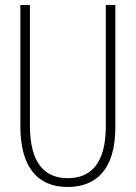

<svg xmlns="http://www.w3.org/2000/svg" viewBox="-20 -734 540 764"><path d="M249 10C362 10 439 -59 439 -228V-714H401V-231C401 -85 342 -25 250 -25C154 -25 99 -89 99 -236V-714H61V-233C61 -69 129 10 249 10Z"/></svg>

Font: Noto Sans Mono ExtraCondensed ExtraLight
Style: Regular
Weight: 200
Width: 2
Designer: Monotype Design Team
Foundry: Monotype Imaging Inc.
Version: Version 2.014